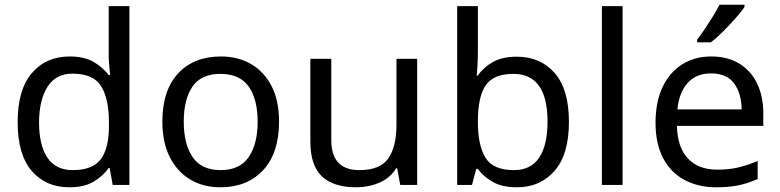

<svg xmlns="http://www.w3.org/2000/svg" viewBox="-20 -786 3315 816"><path d="M275 10Q175 10 115 -59.5Q55 -129 55 -267Q55 -405 115.5 -475.5Q176 -546 276 -546Q338 -546 377.5 -523Q417 -500 442 -467H448Q447 -480 444.5 -505.5Q442 -531 442 -546V-760H530V0H459L446 -72H442Q418 -38 378 -14Q338 10 275 10ZM289 -63Q374 -63 408.5 -109.5Q443 -156 443 -250V-266Q443 -366 410 -419.5Q377 -473 288 -473Q217 -473 181.5 -416.5Q146 -360 146 -265Q146 -169 181.5 -116Q217 -63 289 -63Z M1166 -269Q1166 -136 1098.5 -63Q1031 10 916 10Q845 10 789.5 -22.5Q734 -55 702 -117.5Q670 -180 670 -269Q670 -402 737 -474Q804 -546 919 -546Q992 -546 1047.5 -513.5Q1103 -481 1134.5 -419.5Q1166 -358 1166 -269ZM761 -269Q761 -174 798.5 -118.5Q836 -63 918 -63Q999 -63 1037 -118.5Q1075 -174 1075 -269Q1075 -364 1037 -418Q999 -472 917 -472Q835 -472 798 -418Q761 -364 761 -269Z M1753 -536V0H1681L1668 -71H1664Q1638 -29 1592 -9.5Q1546 10 1494 10Q1397 10 1348 -36.5Q1299 -83 1299 -185V-536H1388V-191Q1388 -63 1507 -63Q1596 -63 1630.5 -113Q1665 -163 1665 -257V-536Z M2011 -575Q2011 -541 2009.5 -511.5Q2008 -482 2006 -465H2011Q2034 -499 2074 -522Q2114 -545 2177 -545Q2277 -545 2337.5 -475.5Q2398 -406 2398 -268Q2398 -130 2337 -60Q2276 10 2177 10Q2114 10 2074 -13Q2034 -36 2011 -68H2004L1986 0H1923V-760H2011ZM2162 -472Q2077 -472 2044 -423Q2011 -374 2011 -271V-267Q2011 -168 2043.5 -115.5Q2076 -63 2164 -63Q2236 -63 2271.5 -116Q2307 -169 2307 -269Q2307 -472 2162 -472Z M2626 0H2538V-760H2626Z M3003 -546Q3072 -546 3121.5 -516Q3171 -486 3197.5 -431.5Q3224 -377 3224 -304V-251H2857Q2859 -160 2903.5 -112.5Q2948 -65 3028 -65Q3079 -65 3118.5 -74.5Q3158 -84 3200 -102V-25Q3159 -7 3119 1.5Q3079 10 3024 10Q2948 10 2889.5 -21Q2831 -52 2798.5 -113.5Q2766 -175 2766 -264Q2766 -352 2795.5 -415Q2825 -478 2878.5 -512Q2932 -546 3003 -546ZM3002 -474Q2939 -474 2902.5 -433.5Q2866 -393 2859 -321H3132Q3131 -389 3100 -431.5Q3069 -474 3002 -474ZM3144 -756Q3132 -738 3107 -709.5Q3082 -681 3053.5 -652.5Q3025 -624 3001 -606H2943V-618Q2958 -637 2975.5 -663Q2993 -689 3010 -716.5Q3027 -744 3038 -766H3144Z"/></svg>

Font: Noto Sans Batak
Style: Regular
Weight: 400
Designer: Monotype Design Team
Foundry: Monotype Imaging Inc.
Version: Version 2.002; ttfautohint (v1.8.4.7-5d5b)